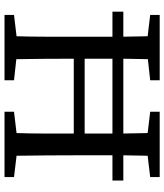

<svg xmlns="http://www.w3.org/2000/svg" viewBox="40 -750 710 829"><g transform="rotate(90 394.5 -335.0)"><path d="M233 -360V-346H556V-360Q556 -386 556 -412.5Q556 -439 556 -466H233Q233 -440 233 -413Q233 -386 233 -360ZM462 -629V-670H744V-629L652 -618Q651 -593 651 -566Q651 -539 650 -513H759V-466H650Q650 -439 650 -412.5Q650 -386 650 -359V-310Q650 -246 650.5 -181.5Q651 -117 652 -52L744 -41V0H462V-41L554 -52Q556 -109 556 -170Q556 -231 556 -299H233Q233 -232 233.5 -171Q234 -110 235 -51L326 -41V0H44V-41L136 -52Q138 -115 138 -180Q138 -245 138 -310V-359Q138 -386 138 -412.5Q138 -439 138 -466H30V-513H138Q137 -539 137 -565.5Q137 -592 136 -618L44 -629V-670H326V-629L235 -619Q234 -593 234 -566Q234 -539 233 -513H556Q555 -539 555 -565.5Q555 -592 554 -618Z"/></g></svg>

Font: Source Serif 4
Style: Regular
Weight: 400
Designer: Frank Grießhammer
Foundry: Adobe
Version: Version 4.005;hotconv 1.1.0;makeotfexe 2.6.0